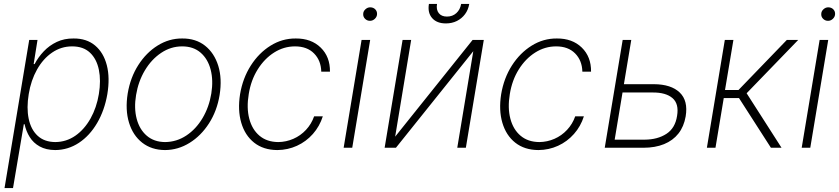

<svg xmlns="http://www.w3.org/2000/svg" viewBox="-20 -748 4249 972"><path d="M2.9 204.1 127.9 -545.9H169.9L150.4 -423.8H155.3Q173.8 -459 201.9 -488.5Q230 -518.1 267.8 -535.9Q305.7 -553.7 352.5 -553.2Q418.5 -553.7 461.4 -517.6Q504.4 -481.4 520.8 -417.7Q537.1 -354 523.4 -271.5Q509.3 -189.5 471.7 -125.2Q434.1 -61 379.4 -24.9Q324.7 11.2 259.3 11.7Q212.9 11.2 180.9 -6.6Q148.9 -24.4 130.4 -54.2Q111.8 -84 104.5 -119.1H100.6L45.9 204.1ZM259.8 -28.8Q315.9 -29.3 361.6 -61Q407.2 -92.8 438.2 -147.9Q469.2 -203.1 480.5 -272Q491.7 -340.3 480.5 -395Q469.2 -449.7 435.5 -481.4Q401.9 -513.2 345.2 -513.2Q289.6 -513.2 243.9 -481.9Q198.2 -450.7 167.5 -396Q136.7 -341.3 125.5 -272Q113.8 -202.1 125.2 -147Q136.7 -91.8 170.7 -60.5Q204.6 -29.3 259.8 -28.8Z M815.4 11.7Q747.1 11.2 700 -25.6Q652.8 -62.5 633.1 -127.2Q613.3 -191.9 626.5 -274.9Q640.1 -356 680.2 -418.7Q720.2 -481.4 778.3 -517.6Q836.4 -553.7 902.3 -553.2Q971.2 -553.7 1018.1 -516.6Q1064.9 -479.5 1085 -414.8Q1105 -350.1 1091.8 -267.1Q1078.6 -186.5 1038.1 -123.5Q997.6 -60.5 939.7 -24.7Q881.8 11.2 815.4 11.7ZM815.4 -28.8Q874 -29.3 923.1 -61.8Q972.2 -94.2 1005.4 -150.1Q1038.6 -206.1 1049.8 -274.9Q1060.5 -341.3 1046.4 -395.5Q1032.2 -449.7 995.6 -481.4Q959 -513.2 902.3 -513.2Q844.7 -513.2 795.7 -480.2Q746.6 -447.3 713.4 -391.6Q680.2 -335.9 668.9 -267.1Q657.7 -200.7 671.9 -146.7Q686 -92.8 722.9 -61Q759.8 -29.3 815.4 -28.8Z M1383.8 11.7Q1313.5 11.2 1266.8 -25.6Q1220.2 -62.5 1201.4 -126.5Q1182.6 -190.4 1195.3 -271Q1209 -352.5 1249.8 -416.3Q1290.5 -480 1349.6 -516.8Q1408.7 -553.7 1477.5 -553.2Q1555.7 -553.7 1603.5 -507.1Q1651.4 -460.4 1650.4 -385.3H1606.4Q1605 -441.9 1569.8 -477.5Q1534.7 -513.2 1473.6 -513.2Q1417 -513.2 1367.9 -482.2Q1318.8 -451.2 1284.7 -396.7Q1250.5 -342.3 1239.3 -272Q1227.5 -202.1 1241.9 -147.2Q1256.3 -92.3 1293.7 -60.8Q1331.1 -29.3 1388.7 -28.8Q1428.7 -29.3 1465.1 -45.2Q1501.5 -61 1529.1 -90.6Q1556.6 -120.1 1570.3 -159.2H1614.3Q1598.1 -108.4 1564 -69.8Q1529.8 -31.2 1483.4 -10Q1437 11.2 1383.8 11.7Z M1719.7 0 1810.5 -545.9H1854L1763.2 0ZM1853 -642.6Q1837.9 -642.6 1827.6 -653.3Q1817.4 -664.1 1818.8 -678.7Q1819.3 -691.4 1830.1 -701.2Q1840.8 -710.9 1854 -710.9Q1870.1 -710.9 1880.1 -700.4Q1890.1 -689.9 1888.7 -674.8Q1887.7 -662.1 1877.2 -652.3Q1866.7 -642.6 1853 -642.6Z M1980.5 -56.2 2372.6 -545.9H2429.2L2338.4 0H2294.9L2376 -488.8L1984.4 0H1927.2L2018.1 -545.9H2061.5ZM2237.3 -629.4Q2191.4 -629.4 2167.7 -656.5Q2144 -683.6 2151.4 -728H2192.4Q2187.5 -699.2 2201.2 -681.6Q2214.8 -664.1 2242.7 -664.1Q2271 -664.1 2290.3 -681.6Q2309.6 -699.2 2314.5 -728H2355.5Q2350.6 -698.2 2334.2 -676.3Q2317.9 -654.3 2293 -641.8Q2268.1 -629.4 2237.3 -629.4Z M2705.6 11.7Q2635.3 11.2 2588.6 -25.6Q2542 -62.5 2523.2 -126.5Q2504.4 -190.4 2517.1 -271Q2530.8 -352.5 2571.5 -416.3Q2612.3 -480 2671.4 -516.8Q2730.5 -553.7 2799.3 -553.2Q2877.4 -553.7 2925.3 -507.1Q2973.1 -460.4 2972.2 -385.3H2928.2Q2926.8 -441.9 2891.6 -477.5Q2856.4 -513.2 2795.4 -513.2Q2738.8 -513.2 2689.7 -482.2Q2640.6 -451.2 2606.4 -396.7Q2572.3 -342.3 2561 -272Q2549.3 -202.1 2563.7 -147.2Q2578.1 -92.3 2615.5 -60.8Q2652.8 -29.3 2710.4 -28.8Q2750.5 -29.3 2786.9 -45.2Q2823.2 -61 2850.8 -90.6Q2878.4 -120.1 2892.1 -159.2H2936Q2919.9 -108.4 2885.7 -69.8Q2851.6 -31.2 2805.2 -10Q2758.8 11.2 2705.6 11.7Z M3127.9 -321.8H3290.5Q3377.4 -321.3 3420.9 -279.8Q3464.4 -238.3 3451.2 -158.7Q3442.4 -107.4 3414.6 -72Q3386.7 -36.6 3341.8 -18.3Q3296.9 0 3237.3 0H3041.5L3132.3 -545.9H3175.8L3091.8 -41H3244.1Q3309.6 -41.5 3354 -70.6Q3398.4 -99.6 3407.7 -161.6Q3418 -222.7 3384.3 -251.5Q3350.6 -280.3 3283.7 -279.8H3121.1Z M3558.6 0 3649.4 -545.9H3692.9L3650.4 -292.5H3718.8L3963.4 -545.9H4021L3759.8 -275.9L3936.5 0H3882.8L3721.2 -251.5H3644L3602.1 0Z M4038.6 0 4129.4 -545.9H4172.9L4082 0ZM4171.9 -642.6Q4156.7 -642.6 4146.5 -653.3Q4136.2 -664.1 4137.7 -678.7Q4138.2 -691.4 4148.9 -701.2Q4159.7 -710.9 4172.9 -710.9Q4189 -710.9 4199 -700.4Q4209 -689.9 4207.5 -674.8Q4206.5 -662.1 4196 -652.3Q4185.5 -642.6 4171.9 -642.6Z"/></svg>

Font: Inter Tight ExtraLight
Style: Italic
Weight: 250
Italic angle: -9.39999°
Designer: Rasmus Andersson
Foundry: rsms
Version: Version 3.004